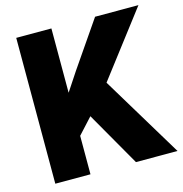

<svg xmlns="http://www.w3.org/2000/svg" viewBox="-105 -807 861 904"><g transform="rotate(-15 325.0 -355.5)"><path d="M447.3 0 295.9 -264.2 225.6 -187.5V0H54.2V-710.9H225.6V-397.5L285.2 -487.8L438.5 -710.9H649.9L410.2 -397L649.9 0Z"/></g></svg>

Font: Vazirmatn UI FD Black
Style: Regular
Weight: 900
Designer: Saber Rastikerdar
Foundry: Saber Rastikerdar
Version: Version 33.003